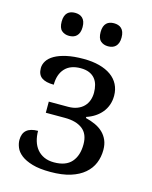

<svg xmlns="http://www.w3.org/2000/svg" viewBox="-114 -819 716 904"><g transform="rotate(15 244.5 -367.0)"><path d="M224.1 -38.1Q281.7 -38.1 309.3 -69.6Q336.9 -101.1 336.9 -155.8Q336.9 -206.5 305.9 -230.2Q274.9 -253.9 220.2 -253.9H127V-308.1H221.2Q246.6 -308.1 265.6 -315.7Q284.7 -323.2 297.1 -336.2Q309.6 -349.1 315.7 -366.5Q321.8 -383.8 321.8 -403.8Q321.8 -423.3 317.1 -440.7Q312.5 -458 302 -470.9Q291.5 -483.9 274.2 -491.5Q256.8 -499 231.9 -499Q181.6 -499 155.3 -470.2Q128.9 -441.4 128.9 -391.1Q89.4 -391.1 69.6 -405.3Q49.8 -419.4 49.8 -451.2Q49.8 -469.2 60.5 -486.3Q71.3 -503.4 93.8 -516.4Q116.2 -529.3 151.1 -537.1Q186 -544.9 233.9 -544.9Q276.9 -544.9 310.8 -535.9Q344.7 -526.9 368.4 -510Q392.1 -493.2 404.5 -468.8Q417 -444.3 417 -414.1Q417 -390.1 409.7 -369.4Q402.3 -348.6 388.9 -332.3Q375.5 -315.9 356.9 -303.7Q338.4 -291.5 315.9 -284.2V-278.8Q341.8 -272.5 363.5 -262.5Q385.3 -252.4 400.9 -237.3Q416.5 -222.2 425.3 -201.9Q434.1 -181.6 434.1 -154.8Q434.1 -120.1 421.9 -90.3Q409.7 -60.5 383.5 -38.1Q357.4 -15.6 316.9 -2.9Q276.4 9.8 219.2 9.8Q165.5 9.8 130.9 -0.5Q96.2 -10.7 75.9 -26.6Q55.7 -42.5 47.9 -61.5Q40 -80.6 40 -98.1Q40 -162.1 113.8 -162.1Q113.8 -135.7 120.6 -113Q127.4 -90.3 141.1 -73.7Q154.8 -57.1 175.5 -47.6Q196.3 -38.1 224.1 -38.1ZM87.9 -688Q87.9 -703.6 91.8 -714.4Q95.7 -725.1 102.5 -731.7Q109.4 -738.3 118.7 -741.2Q127.9 -744.1 138.7 -744.1Q149.4 -744.1 158.7 -741.2Q168 -738.3 175 -731.7Q182.1 -725.1 186 -714.4Q189.9 -703.6 189.9 -688Q189.9 -672.9 186 -662.1Q182.1 -651.4 175 -644.5Q168 -637.7 158.7 -634.8Q149.4 -631.8 138.7 -631.8Q116.7 -631.8 102.3 -644.5Q87.9 -657.2 87.9 -688ZM277.8 -688Q277.8 -703.6 281.7 -714.4Q285.6 -725.1 292.5 -731.7Q299.3 -738.3 308.6 -741.2Q317.9 -744.1 328.6 -744.1Q339.4 -744.1 348.6 -741.2Q357.9 -738.3 365 -731.7Q372.1 -725.1 376 -714.4Q379.9 -703.6 379.9 -688Q379.9 -672.9 376 -662.1Q372.1 -651.4 365 -644.5Q357.9 -637.7 348.6 -634.8Q339.4 -631.8 328.6 -631.8Q306.6 -631.8 292.2 -644.5Q277.8 -657.2 277.8 -688Z"/></g></svg>

Font: Noto Serif
Style: Regular
Weight: 400
Designer: Monotype Design team
Foundry: Monotype Imaging Inc.
Version: Version 1.02